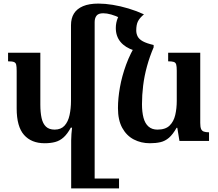

<svg xmlns="http://www.w3.org/2000/svg" viewBox="-20 -786 1218 1071"><path d="M377 265V-3Q377 -21 378.5 -38.5Q380 -56 382 -74H375Q356 -39 335 -20Q314 -1 288 6Q262 13 229 13Q155 13 114 -33.5Q73 -80 73 -181V-390Q73 -413 70.5 -424.5Q68 -436 58 -440Q48 -444 25 -444V-492H205V-203Q205 -159 212 -127.5Q219 -96 236.5 -79.5Q254 -63 285 -63Q320 -63 340 -85Q360 -107 368 -144Q376 -181 376 -223V-645Q376 -684 392.5 -710.5Q409 -737 443 -751.5Q477 -766 529 -766Q566 -766 609 -759Q652 -752 697 -738.5Q742 -725 783 -706L699 -655Q676 -673 650.5 -685.5Q625 -698 600.5 -705Q576 -712 556 -712Q529 -712 518.5 -698.5Q508 -685 508 -663V265ZM489 265V210H644V265ZM816 13Q767 13 726.5 -8Q686 -29 662 -72.5Q638 -116 638 -183Q638 -237 649 -299Q660 -361 683.5 -425.5Q707 -490 746 -551L837 -522Q815 -471 800 -416.5Q785 -362 778.5 -308.5Q772 -255 772 -205Q772 -161 780.5 -129Q789 -97 808.5 -80Q828 -63 858 -63Q903 -63 926 -85.5Q949 -108 957.5 -144.5Q966 -181 966 -223V-392Q966 -414 963 -425.5Q960 -437 949.5 -440.5Q939 -444 918 -444V-492H1097V-100Q1097 -78 1101.5 -67Q1106 -56 1117 -52Q1128 -48 1146 -48V0H981L969 -73H965Q944 -36 922.5 -17.5Q901 1 875 7Q849 13 816 13ZM727 -505Q678 -521 652 -552.5Q626 -584 626 -630Q626 -659 637 -686Q648 -713 670 -730L783 -706Q759 -686 749.5 -667Q740 -648 740 -616Q740 -598 748 -582.5Q756 -567 777 -555.5Q798 -544 837 -535V-522Z"/></svg>

Font: Noto Serif Armenian SemiBold
Style: Regular
Weight: 600
Version: Version 2.007